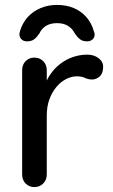

<svg xmlns="http://www.w3.org/2000/svg" viewBox="-20 -760 458 780"><path d="M120 0Q98 0 84 -14.5Q70 -29 70 -51V-475Q70 -497 84 -511.5Q98 -526 120 -526Q141 -526 155.5 -511.5Q170 -497 170 -475V-363L160 -406Q168 -434 184.5 -458Q201 -482 224 -500Q247 -518 275.5 -528Q304 -538 335 -538Q361 -538 380 -524Q399 -510 399 -489Q399 -462 385 -449.5Q371 -437 354 -437Q339 -437 325 -443.5Q311 -450 292 -450Q271 -450 249 -439Q227 -428 209 -406.5Q191 -385 180.5 -356Q170 -327 170 -291V-51Q170 -29 155.5 -14.5Q141 0 120 0ZM212 -740Q249 -740 279 -727.5Q309 -715 330 -691.5Q351 -668 360 -637Q369 -617 360 -604.5Q351 -592 334 -592Q316 -592 305 -600.5Q294 -609 284 -624Q274 -644 256 -655Q238 -666 212 -666Q185 -666 167 -655Q149 -644 140 -624Q130 -609 119 -600.5Q108 -592 89 -592Q73 -592 64 -604Q55 -616 62 -636Q72 -668 93 -691Q114 -714 144.5 -727Q175 -740 212 -740Z"/></svg>

Font: Quicksand SemiBold
Style: Regular
Weight: 600
Designer: Andrew Paglinawan
Foundry: Andrew Paglinawan
Version: Version 3.004